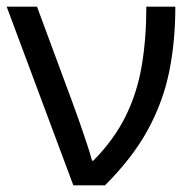

<svg xmlns="http://www.w3.org/2000/svg" viewBox="-20 -556 587 576"><path d="M0 -536H91L198 -247Q207 -223 218.5 -190Q230 -157 240.5 -125.5Q251 -94 256 -74H260Q322 -137 356.5 -206.5Q391 -276 405 -357.5Q419 -439 419 -536H506Q506 -431 487.5 -340.5Q469 -250 423.5 -166.5Q378 -83 295 0H200Z"/></svg>

Font: Noto IKEA Simplified Chinese
Style: Regular
Weight: 400
Designer: Monotype Design Team
Foundry: Monotype Imaging Inc.
Version: Version 1.100